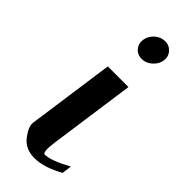

<svg xmlns="http://www.w3.org/2000/svg" viewBox="-245 -786 822 822"><g transform="rotate(45 166.5 -375.0)"><path d="M210 -750Q235.4 -750 251.5 -731.4Q267.6 -712.9 263.7 -687.5Q259.8 -662.1 238.8 -643.6Q217.8 -625 192.4 -625Q166 -625 150.4 -643.6Q134.8 -662.1 138.7 -687.5Q142.6 -712.9 163.1 -731.4Q183.6 -750 210 -750ZM237.3 -500 182.6 -110.4Q172.9 -42 188.5 -42Q225.6 -42 303.7 -85L297.9 -41Q225.6 0 167 0Q112.3 0 82.5 -39.1Q52.7 -78.1 56.6 -103.5L112.3 -500Z"/></g></svg>

Font: okolaks
Style: BoldItalic
Weight: 600
Width: 8
Italic angle: -8°
Version: Version 000.6.0